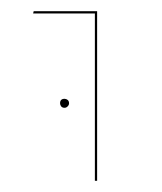

<svg xmlns="http://www.w3.org/2000/svg" viewBox="-20 -577 288 342"><path d="M149 -553H39L40 -557H153V-255H149ZM87 -393Q87 -401 95 -401Q98 -401 100.5 -399Q103 -397 103 -393Q103 -390 100.5 -387.5Q98 -385 95 -385Q91 -385 89 -387.5Q87 -390 87 -393Z"/></svg>

Font: FiraGO Four
Style: Regular
Weight: 100
Designer: bBox Type
Foundry: bBox Type GmbH
Version: Version 1.001